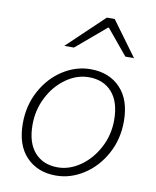

<svg xmlns="http://www.w3.org/2000/svg" viewBox="-90 -878 780 960"><g transform="rotate(10 300.0 -398.0)"><path d="M52 -216Q52 -307 92.5 -381.5Q133 -456 199.5 -498.5Q266 -541 340 -541Q434 -541 491 -481.5Q548 -422 548 -312Q548 -221 507 -146.5Q466 -72 399.5 -29.5Q333 13 259 13Q166 13 109 -46.5Q52 -106 52 -216ZM499 -310Q499 -402 456 -451Q413 -500 338 -500Q278 -500 223 -461.5Q168 -423 134.5 -358Q101 -293 101 -218Q101 -126 144 -77.5Q187 -29 261 -29Q321 -29 376 -67.5Q431 -106 465 -170.5Q499 -235 499 -310ZM374 -809H414L543 -633H499L393 -761H389L238 -633H189Z"/></g></svg>

Font: Nebula Sans Light
Style: Regular
Weight: 300
Italic angle: -9°
Designer: Paul D. Hunt for Adobe (as Source Sans)
Foundry: Nebula Entertainment & Broadcasting LLC
Version: Version 1.010